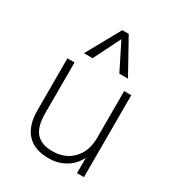

<svg xmlns="http://www.w3.org/2000/svg" viewBox="-180 -862 905 982"><g transform="rotate(30 272.5 -371.0)"><path d="M460 -484V0H419V-91Q396 -44 352.5 -18.5Q309 7 254 7Q170 7 126.5 -40Q83 -87 83 -178V-484H125V-182Q125 -106 156 -70Q187 -34 252 -34Q327 -34 372.5 -81.5Q418 -129 418 -208V-484ZM194 -549H143L254 -749H292L403 -549H352L273 -707Z"/></g></svg>

Font: wassup Sans
Style: Light
Weight: 200
Version: Version 2.001